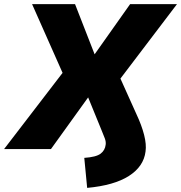

<svg xmlns="http://www.w3.org/2000/svg" viewBox="-60 -725 881 934"><path d="M364 189 350 43Q408 39 429.5 22.5Q451 6 454 -21Q456 -35 450 -51.5Q444 -68 433 -94L368 -253H370L188 0H-40L267 -400L269 -315L96 -705H305L401 -459H399L573 -705H801L504 -314L501 -398L604 -169Q629 -116 641 -69Q653 -22 648 12Q639 85 567 131Q495 177 364 189Z"/></svg>

Font: Nunito Sans 7pt Black
Style: Italic
Weight: 900
Italic angle: -9°
Version: Version 3.101;gftools[0.9.27]